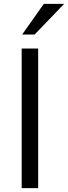

<svg xmlns="http://www.w3.org/2000/svg" viewBox="-20 -981 354 1001"><path d="M93 0V-728H179V0ZM95.5 -801 208.5 -961H314.5L160.5 -801Z"/></svg>

Font: Mooli
Style: Regular
Weight: 400
Designer: Vernon Adams
Foundry: Vernon Adams
Version: Version 1.000; ttfautohint (v1.8.4.7-5d5b);gftools[0.9.33]